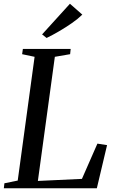

<svg xmlns="http://www.w3.org/2000/svg" viewBox="-30 -1004 616 1024"><path d="M-9.5 0 -6.5 -26.5 64.5 -41 154.5 -701 88 -715 92 -743H347L344 -715L262.5 -701L172 -39L407 -50L489.5 -238L541 -230L486.5 0ZM218.5 -801.5 194.5 -820.5 343 -984 409 -926Q385.5 -903 353 -880.5Q320.5 -858 285.5 -837.5Q250.5 -817 218.5 -801.5Z"/></svg>

Font: Merriweather 96pt
Style: Italic
Weight: 400
Italic angle: -7.8°
Version: Version 2.101